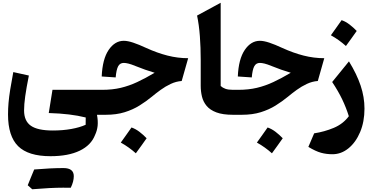

<svg xmlns="http://www.w3.org/2000/svg" viewBox="-20 -831 2698 1390"><path d="M189 -284.2Q170.9 -193.8 162.6 -134.3Q154.3 -74.7 154.3 -31.7Q154.3 44.9 203.4 79.3Q252.4 113.8 362.8 113.8Q434.1 113.8 495.6 102.8Q557.1 91.8 600.1 72.3L600.6 19.5Q544.4 5.4 479 -2.4Q413.6 -10.3 333 -12.7L359.9 -180.7H681.6V0H682.1Q690.4 44.9 686.8 79.8Q683.1 114.7 668 146.5Q639.6 220.2 557.1 260Q474.6 299.8 345.7 299.8Q184.6 299.8 111.3 227.3Q38.1 154.8 38.1 -2.4Q38.1 -43 41.7 -86.2Q45.4 -129.4 54 -183.3Q62.5 -237.3 76.2 -309.1ZM437 527.8Q348.1 527.8 213.4 539.1Q205.6 532.2 197.3 524.9Q189 517.6 180.7 510.3Q192.4 481 204.1 452.6Q215.8 424.3 227.5 396Q348.6 385.7 439.5 385.7Q514.2 385.7 514.2 444.3Q514.2 483.4 492.2 528.3Q492.2 528.3 437 527.8Z M876 -535.6Q904.3 -535.6 944.6 -522.2Q984.9 -508.8 1039.6 -483.4Q1117.7 -447.8 1192.4 -428.7Q1267.1 -409.7 1342.3 -409.7L1295.4 -244.6Q1254.9 -241.7 1216.3 -223.6Q1177.7 -205.6 1143.1 -180.4Q1108.4 -155.3 1078.6 -130.4Q1037.6 -96.7 989.7 -66.9Q941.9 -37.1 882.3 -18.6Q822.8 0 745.1 0H681.6Q671.4 0 666.3 -8.1Q661.1 -16.1 661.1 -37.6V-143.1Q661.1 -164.6 666.3 -172.6Q671.4 -180.7 681.6 -180.7H720.2Q793.5 -180.7 854.2 -195.1Q915 -209.5 973.9 -237.1Q1032.7 -264.6 1099.6 -304.2Q1062 -315.4 1030.3 -326.7Q998.5 -337.9 960.9 -353Q930.2 -365.7 910.2 -370.6Q890.1 -375.5 876 -375.5Q848.6 -375.5 835.4 -351.3Q822.3 -327.1 817.4 -270.5L716.3 -277.3Q721.7 -403.3 766.6 -469.5Q811.5 -535.6 876 -535.6ZM932.1 91.8Q962.4 102.5 989.5 123.3Q1016.6 144 1041.5 169.9Q1022.5 196.8 1003.2 223.9Q983.9 251 963.4 278.8Q939.5 257.3 912.4 237.8Q885.3 218.3 854.5 201.2Q874.5 173.3 893.8 146Q913.1 118.7 932.1 91.8Z M1577.6 -811V-208.5Q1591.8 -195.3 1612.3 -188Q1632.8 -180.7 1666.5 -180.7H1667V0H1666.5Q1592.8 0 1546.6 -17.3Q1500.5 -34.7 1475.8 -64.5Q1451.2 -94.2 1442.1 -131.8Q1433.1 -169.4 1433.1 -210V-397.9Q1433.1 -486.3 1427 -568.6Q1420.9 -650.9 1406.7 -718.3Z M1861.3 -535.6Q1889.6 -535.6 1929.9 -522.2Q1970.2 -508.8 2024.9 -483.4Q2103 -447.8 2177.7 -428.7Q2252.4 -409.7 2327.6 -409.7L2280.8 -244.6Q2240.2 -241.7 2201.7 -223.6Q2163.1 -205.6 2128.4 -180.4Q2093.8 -155.3 2064 -130.4Q2022.9 -96.7 1975.1 -66.9Q1927.2 -37.1 1867.7 -18.6Q1808.1 0 1730.5 0H1667Q1656.7 0 1651.6 -8.1Q1646.5 -16.1 1646.5 -37.6V-143.1Q1646.5 -164.6 1651.6 -172.6Q1656.7 -180.7 1667 -180.7H1705.6Q1778.8 -180.7 1839.6 -195.1Q1900.4 -209.5 1959.2 -237.1Q2018.1 -264.6 2085 -304.2Q2047.4 -315.4 2015.6 -326.7Q1983.9 -337.9 1946.3 -353Q1915.5 -365.7 1895.5 -370.6Q1875.5 -375.5 1861.3 -375.5Q1834 -375.5 1820.8 -351.3Q1807.6 -327.1 1802.7 -270.5L1701.7 -277.3Q1707 -403.3 1752 -469.5Q1796.9 -535.6 1861.3 -535.6ZM1917.5 91.8Q1947.8 102.5 1974.9 123.3Q2002 144 2026.9 169.9Q2007.8 196.8 1988.5 223.9Q1969.2 251 1948.7 278.8Q1924.8 257.3 1897.7 237.8Q1870.6 218.3 1839.8 201.2Q1859.9 173.3 1879.2 146Q1898.4 118.7 1917.5 91.8Z M2618.7 -44.4Q2618.7 50.3 2587.2 125Q2555.7 199.7 2502.9 242.7Q2450.2 285.6 2386.7 285.6Q2342.8 285.6 2304 274.9Q2265.1 264.2 2212.4 232.4L2254.4 134.3Q2328.6 123 2396.2 94.7Q2463.9 66.4 2505.4 10.3Q2485.8 -52.2 2457.3 -111.8Q2428.7 -171.4 2384.8 -237.3L2506.3 -386.7Q2563 -294.4 2590.8 -211.4Q2618.7 -128.4 2618.7 -44.4ZM2453.1 -685.1Q2483.4 -674.3 2510.5 -653.6Q2537.6 -632.8 2562.5 -606.9Q2543.5 -580.1 2524.2 -553Q2504.9 -525.9 2484.4 -498Q2460.4 -519.5 2433.3 -539.1Q2406.2 -558.6 2375.5 -575.7Q2395.5 -603.5 2414.8 -630.9Q2434.1 -658.2 2453.1 -685.1Z"/></svg>

Font: Pinar DS2-Bold
Style: Regular
Weight: 700
Designer: Amin Abedi
Version: Version 2.000